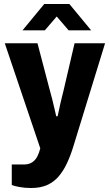

<svg xmlns="http://www.w3.org/2000/svg" viewBox="-20 -744 549 963"><path d="M136 199Q104 199 77.5 194Q51 189 39 184V81H100Q125 81 141.5 70Q158 59 167.5 40Q177 21 182 0L4 -527H168L231 -287Q236 -271 241.5 -248Q247 -225 252.5 -202Q258 -179 262 -161H269Q272 -174 275.5 -190.5Q279 -207 283 -225.5Q287 -244 291.5 -261Q296 -278 299 -291L354 -527H507L348 -10Q334 36 316 74.5Q298 113 274 141Q250 169 216.5 184Q183 199 136 199ZM93 -592 202 -724H328L437 -592H324L239 -691H290L205 -592Z"/></svg>

Font: Archivo SemiCondensed ExtraBold
Style: Regular
Weight: 800
Width: 4
Designer: Hector Gatti
Foundry: Omnibus-Type
Version: Version 2.001